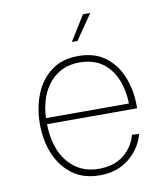

<svg xmlns="http://www.w3.org/2000/svg" viewBox="-83 -796 765 877"><g transform="rotate(-10 300.0 -357.0)"><path d="M310 12Q234 12 183 -26Q132 -64 106 -127Q80 -190 80 -265Q80 -340 105 -403Q130 -466 180.5 -504Q231 -542 306 -542Q382 -542 431.5 -504.5Q481 -467 505.5 -405.5Q530 -344 530 -272V-260H112Q114 -148 168 -83Q222 -18 310 -18Q381 -18 425.5 -53Q470 -88 486 -145L519 -143Q500 -76 445.5 -32Q391 12 310 12ZM112 -288H497Q494 -390 445 -451Q396 -512 306 -512Q222 -512 169.5 -452Q117 -392 112 -288ZM289 -610 361 -726H395L315 -610Z"/></g></svg>

Font: Geist Mono Thin
Style: Regular
Weight: 100
Monospace: yes
Designer: Basement.studio, Andrés Briganti, Mateo Zaragoza
Foundry: Basement.studio, Vercel, Andrés Briganti, Guido Ferreyra, Mateo Zaragoza
Version: Version 1.500; ttfautohint (v1.8.4.7-5d5b)